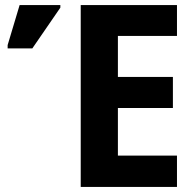

<svg xmlns="http://www.w3.org/2000/svg" viewBox="-20 -734 769 754"><path d="M675 0H297V-714H675V-593H443V-432H659V-310H443V-123H675ZM10 -544V-557L57 -714H217V-704L107 -544Z"/></svg>

Font: Noto Sans SemiCondensed
Style: Bold
Weight: 700
Width: 4
Designer: Monotype Design Team
Foundry: Monotype Imaging Inc.
Version: Version 2.013; ttfautohint (v1.8.4.7-5d5b)